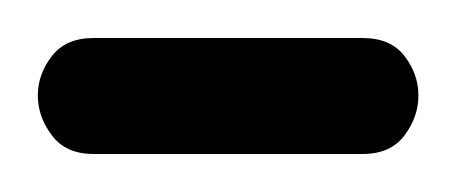

<svg xmlns="http://www.w3.org/2000/svg" viewBox="-59 -81 240 101"><path d="M-9.8 0Q-24.4 0 -31.7 -9.8Q-39.1 -19.5 -39.1 -30.8Q-39.1 -42 -31.7 -51.5Q-24.4 -61 -9.8 -61H131.8Q146.5 -61 153.8 -51.5Q161.1 -42 161.1 -30.8Q161.1 -19.5 153.8 -9.8Q146.5 0 131.8 0Z"/></svg>

Font: Scheherazade Urdu
Style: Regular
Weight: 400
Designer: SIL International
Foundry: SIL International
Version: Version 1.005 (build 117/117)